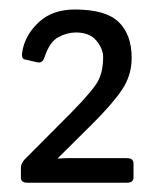

<svg xmlns="http://www.w3.org/2000/svg" viewBox="-20 -736 328 408"><path d="M38.1 -347.7Q24.4 -347.7 24.4 -358.9V-378.9Q24.4 -389.2 32.7 -397.5L132.3 -497.6Q180.7 -546.9 189.9 -566.9Q199.2 -586.9 199.2 -614.3Q199.2 -632.3 184.8 -649.7Q170.4 -667 141.1 -667Q122.6 -667 104 -657Q85.4 -647 74.7 -614.7Q70.3 -601.1 59.6 -603.5L31.7 -609.9Q23.9 -611.8 28.3 -631.3Q35.6 -664.6 64 -690.2Q92.3 -715.8 139.2 -715.8Q204.6 -715.8 232.2 -689.2Q259.8 -662.6 259.8 -612.8Q259.8 -575.7 239 -544.9Q218.3 -514.2 174.3 -470.7L103.5 -400.4V-398.9Q113.8 -399.9 123.5 -399.9H249.5Q263.7 -399.9 263.7 -388.7V-358.9Q263.7 -347.7 249.5 -347.7Z"/></svg>

Font: Istok Web
Style: Regular
Weight: 400
Designer: Andrey V. Panov
Foundry: Andrey V. Panov
Version: Version 1.0.2g